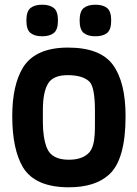

<svg xmlns="http://www.w3.org/2000/svg" viewBox="-20 -781 583 815"><path d="M383 -258V-310Q383 -415 358 -436Q329 -462 267 -462Q205 -462 183.5 -425.5Q162 -389 162 -314V-262Q162 -196 179 -153Q199 -103 272 -103Q331 -103 359 -134Q379 -157 382 -211Q383 -227 383 -258ZM513 -288Q513 -103 443 -40Q384 14 272 14Q130 14 78 -70Q32 -147 32 -288Q32 -420 78 -495Q131 -579 268.5 -579Q406 -579 459.5 -505.5Q513 -432 513 -288ZM434.5 -747Q452 -733 452 -694Q452 -655 434.5 -641Q417 -627 385 -627Q353 -627 335.5 -641Q318 -655 318 -694Q318 -733 335.5 -747Q353 -761 385 -761Q417 -761 434.5 -747ZM208.5 -747Q226 -733 226 -694Q226 -655 208.5 -641Q191 -627 159 -627Q127 -627 109.5 -641Q92 -655 92 -694Q92 -733 109.5 -747Q127 -761 159 -761Q191 -761 208.5 -747Z"/></svg>

Font: Viga
Style: Regular
Weight: 400
Designer: Oscar Yáñez
Foundry: Fontstage
Version: Version 1.001